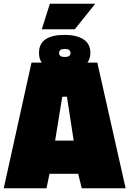

<svg xmlns="http://www.w3.org/2000/svg" viewBox="-25 -1004 690 1024"><path d="M183 -722Q183 -818 320 -818Q382 -818 419.5 -794.5Q457 -771 457 -722Q457 -692 441 -670H494L645 0H411L392 -77H239L223 0H-5L143 -670H198Q183 -689 183 -722ZM241 -984H483L374 -848H198ZM307 -488 269 -254H368L332 -488ZM320.5 -743Q290 -743 290 -721.5Q290 -700 320.5 -700Q351 -700 351 -721.5Q351 -743 320.5 -743Z"/></svg>

Font: Titillium Web Black
Style: Regular
Weight: 900
Version: Version 1.002;PS 35.000;hotconv 1.0.70;makeotf.lib2.5.55311